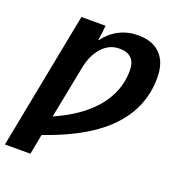

<svg xmlns="http://www.w3.org/2000/svg" viewBox="-146 -651 898 968"><g transform="rotate(20 302.5 -166.5)"><path d="M124.5 207.5H-12.2L130.4 -528.3H259.8Q258.8 -513.2 256.3 -493.2Q253.9 -473.1 250 -448.2H252Q285.2 -492.7 330.8 -516.1Q376.5 -539.6 432.1 -539.6Q509.8 -539.6 552.2 -496.1Q594.7 -452.6 594.7 -370.6Q594.7 -150.9 380.9 -11.2Q333 20 274.2 47.6Q215.3 75.2 145 99.6ZM452.1 -357.4Q452.1 -444.3 366.2 -444.3Q312 -444.3 273.4 -401.9Q234.9 -359.4 221.2 -290.5L165.5 -7.3Q271 -54.2 337.9 -115.2Q394.5 -167 423.3 -227.8Q452.1 -288.6 452.1 -357.4Z"/></g></svg>

Font: Arimo
Style: Italic
Weight: 400
Italic angle: -12°
Designer: Steve Matteson
Foundry: Monotype Imaging Inc.
Version: Version 1.33